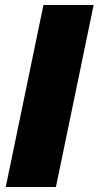

<svg xmlns="http://www.w3.org/2000/svg" viewBox="-20 -749 395 769"><path d="M3 0 154 -729H355L204 0Z"/></svg>

Font: Mona Sans ExtraLight Black
Style: Italic
Weight: 900
Italic angle: -11.6951°
Version: Version 2.000